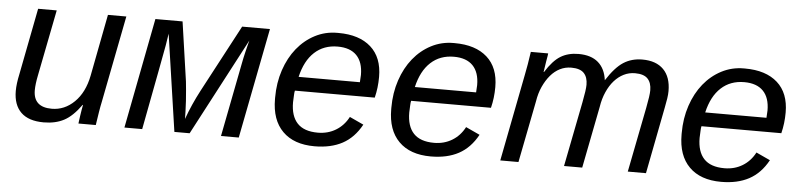

<svg xmlns="http://www.w3.org/2000/svg" viewBox="-38 -722 3820 915"><g transform="rotate(5 1871.5 -264.0)"><path d="M203 -528 141 -213Q132 -169 132 -140Q132 -59 220 -59Q281 -59 328 -105Q375 -151 391 -232L448 -528H536L455 -113Q450 -90 445.5 -61.5Q441 -33 436 0H353Q353 -2 354.5 -11.5Q356 -21 358 -37Q363 -71 367 -90H365Q325 -34 284 -12.5Q243 9 187 9Q115 9 78.5 -26.5Q42 -62 42 -129Q42 -163 52 -209L114 -528Z M1223 -528 1120 0H1035L1104 -354Q1106 -364 1109 -379Q1112 -394 1116 -409.5Q1120 -425 1123.5 -440Q1127 -455 1130 -465L885 0H812L744 -464L735 -407Q731 -385 712 -284Q693 -183 658 0H573L675 -528H805L846 -244Q848 -226 850 -203Q852 -180 854 -152Q857 -96 857 -66Q883 -138 919 -206L1090 -528Z M1367 -246Q1365 -238 1364.5 -224Q1364 -210 1363 -190Q1363 -124 1395 -90Q1427 -56 1493 -56Q1541 -56 1579 -79Q1617 -102 1639 -144L1706 -113Q1671 -49 1616 -19.5Q1561 10 1483 10Q1384 10 1330 -44Q1276 -98 1276 -198V-205Q1276 -276 1296.5 -337Q1317 -398 1353 -442.5Q1389 -487 1438 -512.5Q1487 -538 1544 -538H1550Q1650 -538 1705.5 -488.5Q1761 -439 1761 -346Q1761 -294 1749 -246ZM1672 -313 1674 -348Q1674 -409 1643 -441Q1612 -473 1552 -473Q1486 -473 1441.5 -432Q1397 -391 1379 -313Z M1923 -246Q1921 -238 1920.5 -224Q1920 -210 1919 -190Q1919 -124 1951 -90Q1983 -56 2049 -56Q2097 -56 2135 -79Q2173 -102 2195 -144L2262 -113Q2227 -49 2172 -19.5Q2117 10 2039 10Q1940 10 1886 -44Q1832 -98 1832 -198V-205Q1832 -276 1852.5 -337Q1873 -398 1909 -442.5Q1945 -487 1994 -512.5Q2043 -538 2100 -538H2106Q2206 -538 2261.5 -488.5Q2317 -439 2317 -346Q2317 -294 2305 -246ZM2228 -313 2230 -348Q2230 -409 2199 -441Q2168 -473 2108 -473Q2042 -473 1997.5 -432Q1953 -391 1935 -313Z M2676 0 2737 -310Q2749 -371 2749 -395Q2749 -431 2730.5 -450.5Q2712 -470 2670 -470Q2641 -470 2616 -457.5Q2591 -445 2571 -421.5Q2551 -398 2536.5 -366Q2522 -334 2516 -295L2458 0H2371L2452 -416Q2457 -439 2461.5 -467Q2466 -495 2471 -528H2554Q2554 -523 2548 -490L2540 -438H2542Q2577 -494 2613 -516Q2649 -538 2699 -538Q2759 -538 2793 -508.5Q2827 -479 2834 -424Q2875 -488 2914 -513Q2953 -538 3004 -538Q3070 -538 3105.5 -502Q3141 -466 3141 -399Q3141 -383 3138 -363.5Q3135 -344 3130 -319L3068 0H2981L3042 -310Q3054 -371 3054 -395Q3054 -431 3035.5 -450.5Q3017 -470 2975 -470Q2946 -470 2921 -457.5Q2896 -445 2876 -422.5Q2856 -400 2841.5 -367.5Q2827 -335 2821 -296L2763 0Z M3312 -246Q3310 -238 3309.5 -224Q3309 -210 3308 -190Q3308 -124 3340 -90Q3372 -56 3438 -56Q3486 -56 3524 -79Q3562 -102 3584 -144L3651 -113Q3616 -49 3561 -19.5Q3506 10 3428 10Q3329 10 3275 -44Q3221 -98 3221 -198V-205Q3221 -276 3241.5 -337Q3262 -398 3298 -442.5Q3334 -487 3383 -512.5Q3432 -538 3489 -538H3495Q3595 -538 3650.5 -488.5Q3706 -439 3706 -346Q3706 -294 3694 -246ZM3617 -313 3619 -348Q3619 -409 3588 -441Q3557 -473 3497 -473Q3431 -473 3386.5 -432Q3342 -391 3324 -313Z"/></g></svg>

Font: Libra Sans Modern
Style: Italic
Weight: 400
Italic angle: -12°
Foundry: Stefan Peev, Context Ltd
Version: Version 1.000